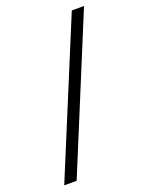

<svg xmlns="http://www.w3.org/2000/svg" viewBox="-145 -747 698 915"><g transform="rotate(-20 204.0 -289.5)"><path d="M337 -675H399L81 96H18Z"/></g></svg>

Font: Gemunu Libre Light
Style: Regular
Weight: 300
Designer: Puspanada Ekanayake, Sola Matas, Pathum Egodawatta, Kosala Senevirathne
Foundry: mooniak
Version: Version 1.100